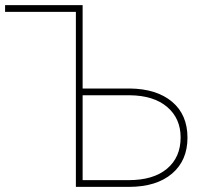

<svg xmlns="http://www.w3.org/2000/svg" viewBox="-38 -731 848 751"><path d="M-18.1 -710.9H285.2V-384.8H471.2Q575.2 -383.3 635.3 -332.8Q695.3 -282.2 695.3 -192.4Q695.3 -103.5 635 -52Q574.7 -0.5 467.3 0H258.8V-684.6H-18.1ZM285.2 -358.4V-26.4H465.3Q562 -26.4 615.2 -71Q668.5 -115.7 668.5 -193.4Q668.5 -267.6 616 -312.5Q563.5 -357.4 469.7 -358.4Z"/></svg>

Font: Roboto Thin
Style: Regular
Weight: 250
Designer: Google
Version: Version 2.134; 2016